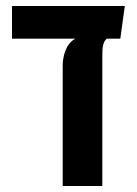

<svg xmlns="http://www.w3.org/2000/svg" viewBox="-20 -620 456 640"><path d="M189 0H321V-431C321 -458 322 -480 336 -491H381L396 -600H20V-491H231C197 -473 189 -427 189 -401Z"/></svg>

Font: Noto Sans Hebrew ExtraCondensed SemiBold
Style: Regular
Weight: 600
Width: 2
Designer: Ben Nathan
Foundry: Google LLC
Version: Version 3.001